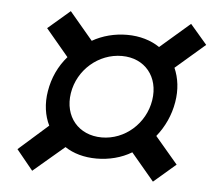

<svg xmlns="http://www.w3.org/2000/svg" viewBox="-43 -682 690 616"><g transform="rotate(5 301.5 -374.0)"><path d="M471 -113 542 -174 469 -260C495 -292 513 -331 520 -373C527 -414 522 -451 508 -483L603 -565L549 -628L453 -545C425 -564 389 -575 348 -575C308 -575 269 -565 236 -546L161 -635L90 -574L163 -487C135 -455 117 -416 110 -373C103 -332 109 -293 124 -263L29 -179L82 -114L182 -199C209 -181 244 -171 284 -171C324 -171 364 -181 397 -201ZM295 -240C220 -240 172 -297 184 -373C196 -449 262 -506 337 -506C411 -506 458 -449 446 -373C434 -297 369 -240 295 -240Z"/></g></svg>

Font: JetBrains Mono
Style: Italic
Weight: 400
Italic angle: -9°
Monospace: yes
Designer: Philipp Nurullin, Konstantin Bulenkov
Foundry: JetBrains
Version: Version 2.305